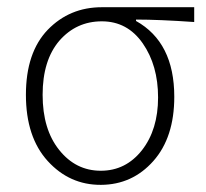

<svg xmlns="http://www.w3.org/2000/svg" viewBox="-20 -500 570 532"><path d="M373.5 -84Q418 -141.1 418 -230Q418 -318.8 375.5 -379.9Q333 -440.9 262.2 -440.9Q191.4 -440.9 144.5 -387.2Q98.1 -333 98.1 -237.3Q98.1 -141.6 144 -84.5Q189.9 -26.9 259.3 -26.9Q328.6 -26.9 373.5 -84ZM112.3 -417.5Q172.9 -480 262.2 -480H518.1V-439Q419.9 -445.8 356.9 -445.8V-441.9Q462.9 -382.8 462.9 -231.9Q462.9 -119.1 404.8 -53.7Q346.7 11.7 259.8 12.2Q172.9 12.7 112.3 -53.7Q51.8 -120.1 51.8 -237.3Q51.8 -354.5 112.3 -417.5Z"/></svg>

Font: SourceSansPro-Light
Style: Regular
Weight: 300
Designer: Paul D. Hunt
Foundry: Adobe Systems Incorporated
Version: Version 2.020;PS 2.0;hotconv 1.0.86;makeotf.lib2.5.63406